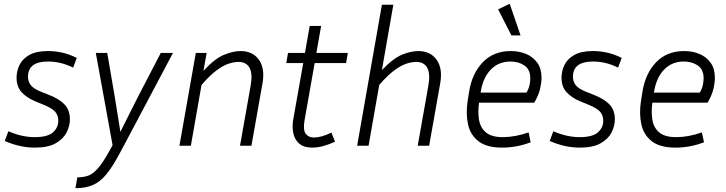

<svg xmlns="http://www.w3.org/2000/svg" viewBox="-20 -765 3811 1008"><path d="M162 -45Q230 -45 258 -70Q286 -95 286 -131Q286 -161 268.5 -179.5Q251 -198 209 -215L165 -233Q118 -253 92.5 -282Q67 -311 67 -357Q67 -393 83 -425Q99 -457 135 -477Q171 -497 232 -497Q270 -497 307.5 -488.5Q345 -480 383 -461L364 -410Q329 -427 297 -434.5Q265 -442 232 -442Q127 -442 127 -362Q127 -337 141.5 -318Q156 -299 194 -284L239 -266Q290 -246 318.5 -217Q347 -188 347 -138Q347 -104 329.5 -69.5Q312 -35 272 -12.5Q232 10 163 10Q84 10 5 -25L24 -76Q95 -45 162 -45Z M603 50Q568 115 536 153Q504 191 466 207Q428 223 376 223L386 166Q418 166 442.5 157.5Q467 149 493 120Q519 91 553 30L571 -3L483 -487H543L583 -254L612 -73L703 -254L824 -487H888L630 0Z M1232 -440Q1210 -440 1181.5 -431Q1153 -422 1117.5 -396Q1082 -370 1038 -319L982 0H922L1008 -487H1065L1048 -393Q1108 -458 1156.5 -477.5Q1205 -497 1242 -497Q1307 -497 1339.5 -451Q1372 -405 1358 -327L1300 0H1240L1296 -316Q1307 -378 1290 -409Q1273 -440 1232 -440Z M1739 -21Q1708 -7 1678 1.5Q1648 10 1619 10Q1575 10 1551 -11Q1527 -32 1520 -65Q1513 -98 1519 -135L1572 -434H1483L1492 -487H1581L1606 -629H1666L1641 -487H1806L1797 -434H1632L1579 -134Q1570 -83 1585 -63Q1600 -43 1628 -43Q1645 -43 1668.5 -49Q1692 -55 1720 -69Z M2165 -440Q2143 -440 2114.5 -431Q2086 -422 2050.5 -396Q2015 -370 1971 -319L1915 0H1855L1985 -740H2045L1985 -397Q2044 -459 2091 -478Q2138 -497 2175 -497Q2240 -497 2272.5 -451Q2305 -405 2291 -327L2233 0H2173L2229 -316Q2240 -378 2223 -409Q2206 -440 2165 -440Z M2766 -18Q2693 10 2616 10Q2535 10 2492 -23.5Q2449 -57 2437 -112.5Q2425 -168 2435 -234L2443 -284Q2458 -379 2514.5 -438Q2571 -497 2662 -497Q2705 -497 2741.5 -482Q2778 -467 2800.5 -436Q2823 -405 2823 -357Q2823 -331 2815.5 -298.5Q2808 -266 2785 -226H2495Q2488 -177 2495 -135.5Q2502 -94 2531.5 -69.5Q2561 -45 2619 -45Q2685 -45 2755 -70ZM2504 -284 2503 -279H2744Q2756 -299 2760 -318.5Q2764 -338 2764 -354Q2764 -400 2733.5 -421Q2703 -442 2660 -442Q2598 -442 2557 -400Q2516 -358 2504 -284ZM2665 -579 2595 -716 2656 -745 2713 -579Z M3023 -45Q3091 -45 3119 -70Q3147 -95 3147 -131Q3147 -161 3129.5 -179.5Q3112 -198 3070 -215L3026 -233Q2979 -253 2953.5 -282Q2928 -311 2928 -357Q2928 -393 2944 -425Q2960 -457 2996 -477Q3032 -497 3093 -497Q3131 -497 3168.5 -488.5Q3206 -480 3244 -461L3225 -410Q3190 -427 3158 -434.5Q3126 -442 3093 -442Q2988 -442 2988 -362Q2988 -337 3002.5 -318Q3017 -299 3055 -284L3100 -266Q3151 -246 3179.5 -217Q3208 -188 3208 -138Q3208 -104 3190.5 -69.5Q3173 -35 3133 -12.5Q3093 10 3024 10Q2945 10 2866 -25L2885 -76Q2956 -45 3023 -45Z M3676 -18Q3603 10 3526 10Q3445 10 3402 -23.5Q3359 -57 3347 -112.5Q3335 -168 3345 -234L3353 -284Q3368 -379 3424.5 -438Q3481 -497 3572 -497Q3615 -497 3651.5 -482Q3688 -467 3710.5 -436Q3733 -405 3733 -357Q3733 -331 3725.5 -298.5Q3718 -266 3695 -226H3405Q3398 -177 3405 -135.5Q3412 -94 3441.5 -69.5Q3471 -45 3529 -45Q3595 -45 3665 -70ZM3414 -284 3413 -279H3654Q3666 -299 3670 -318.5Q3674 -338 3674 -354Q3674 -400 3643.5 -421Q3613 -442 3570 -442Q3508 -442 3467 -400Q3426 -358 3414 -284Z"/></svg>

Font: Inria Sans Light
Style: Italic
Weight: 300
Italic angle: -10°
Designer: Black Foundry Team
Foundry: Black Foundry
Version: Version 1.2; ttfautohint (v1.8.3)